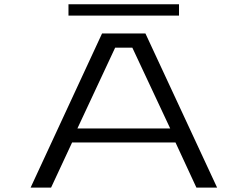

<svg xmlns="http://www.w3.org/2000/svg" viewBox="-20 -852 1126 872"><path d="M966 0H872L777 -205H307.5L212 0H119L443.5 -700H640.5ZM503 -635.5 331.5 -268.5H753L581 -635.5ZM291 -781V-832.5H793V-781Z"/></svg>

Font: Trispace Expanded Light
Style: Regular
Weight: 300
Width: 7
Designer: Tyler Finck
Foundry: Etcetera Type Company
Version: Version 1.210; ttfautohint (v1.8.3)